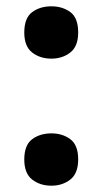

<svg xmlns="http://www.w3.org/2000/svg" viewBox="-20 -576 325 609"><path d="M57 -70Q57 -115.8 82 -134.4Q107 -153 143 -153Q178.1 -153 203 -134.5Q228 -116 228 -70.4Q228 -26 203 -6.5Q178.1 13 143 13Q107 13 82 -6.5Q57 -26.1 57 -70ZM57 -472.8Q57 -519 82 -537.5Q107 -556 143 -556Q178.1 -556 203 -537.7Q228 -519.4 228 -473Q228 -429 203 -409.5Q178.1 -390 143 -390Q107 -390 82 -409.5Q57 -428.9 57 -472.8Z"/></svg>

Font: Noto Sans Tangsa
Style: Regular
Weight: 400
Designer: David Williams
Foundry: Google LLC
Version: Version 1.504